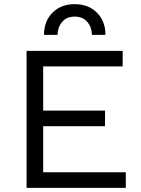

<svg xmlns="http://www.w3.org/2000/svg" viewBox="-20 -905 678 925"><path d="M488 -737H423Q422 -774 400.5 -799.5Q379 -825 340 -825Q301 -825 279.5 -799.5Q258 -774 257 -737H192Q192 -803 233 -844Q274 -885 340 -885Q406 -885 447 -844Q488 -803 488 -737ZM108 0V-660H571V-585H188V-372H486V-297H188V-75H586V0Z"/></svg>

Font: Elaine Sans
Style: Regular
Weight: 400
Designer: Wei Huang
Foundry: Wei Huang
Version: Version 2.001;December 24, 2019;FontCreator 12.0.0.2547 64-b